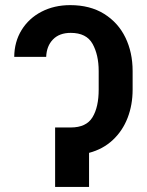

<svg xmlns="http://www.w3.org/2000/svg" viewBox="-20 -737 578 757"><path d="M369.1 -383.8V-457Q369.1 -520.5 345 -564Q320.8 -607.4 258.8 -607.4Q213.9 -607.4 188.7 -581.3Q163.6 -555.2 162.1 -512.7H36.1Q36.6 -572.3 65.2 -618.7Q93.8 -665 143.8 -690.9Q193.8 -716.8 256.8 -716.8Q335 -716.8 390.4 -682.4Q445.8 -647.9 474.4 -589.1Q502.9 -530.3 502.9 -457V-383.8Q502.9 -323.7 483.2 -272.5Q463.4 -221.2 424.8 -185.1Q386.2 -148.9 331.1 -134.3V0H197.3V-234.4H258.8Q320.3 -234.4 344.7 -274.7Q369.1 -314.9 369.1 -383.8Z"/></svg>

Font: Pretendard GOV SemiBold
Style: Regular
Weight: 600
Designer: Base glyphs from Inter by Rasmus Andersson; Hangeul glyphs from Noto Sans CJK(Source Han Sans) by Jang Soo-young and Kan
Foundry: Kil Hyung-jin
Version: Version 1.309